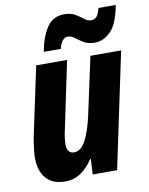

<svg xmlns="http://www.w3.org/2000/svg" viewBox="-86 -826 700 899"><g transform="rotate(-10 263.5 -376.5)"><path d="M152 10Q91 10 60.5 -26Q30 -62 30 -123Q30 -142 33 -166Q36 -190 40 -214L111 -549H258L192 -234Q187 -214 184.5 -194.5Q182 -175 182 -160Q182 -117 216 -117Q249 -117 272 -161.5Q295 -206 310 -276L369 -549H515L399 0H283L287 -73H284Q258 -34 225.5 -12Q193 10 152 10ZM157 -605Q170 -676 199 -719Q228 -762 281 -762Q313 -762 333.5 -749.5Q354 -737 370 -724.5Q386 -712 403 -712Q418 -712 428 -723.5Q438 -735 445 -763H527Q511 -675 476.5 -640.5Q442 -606 401 -606Q370 -606 349 -618.5Q328 -631 312 -643.5Q296 -656 278 -656Q266 -656 255 -643.5Q244 -631 238 -605Z"/></g></svg>

Font: Noto Sans Condensed ExtraBold
Style: Italic
Weight: 800
Width: 3
Italic angle: -12°
Designer: Monotype Design Team
Foundry: Monotype Imaging Inc.
Version: Version 2.013; ttfautohint (v1.8.4.7-5d5b)